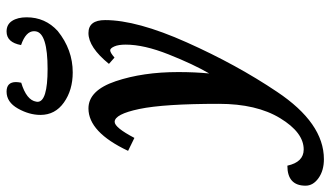

<svg xmlns="http://www.w3.org/2000/svg" viewBox="-342 -544 1045 608"><g transform="rotate(-90 181.0 -239.5)"><path d="M-18.6 263.2Q-54.7 263.2 -78.6 246.1Q-102.5 229 -102.5 205.1Q-102.5 147.5 -39.1 147.5Q-27.8 199.2 12.2 199.2Q65.9 199.2 111.3 124.5Q156.7 49.8 156.7 -69.3Q156.7 -243.2 140.4 -321.3Q124 -399.4 99.6 -399.4Q81.5 -399.4 48.8 -336.9L7.8 -356.9Q66.9 -482.4 142.1 -482.4Q199.2 -482.4 228.3 -396.2Q257.3 -310.1 257.3 -198.2Q257.3 -146 252.9 -100.1Q282.2 -150.4 313.2 -228.5Q344.2 -306.6 344.2 -364.3Q344.2 -387.7 338.4 -400.6Q332.5 -413.6 326.2 -413.6Q318.8 -413.6 303.2 -399.9L283.2 -417.5Q335.9 -482.4 380.9 -482.4Q421.9 -482.4 421.9 -429.7Q421.9 -329.1 351.3 -171.1Q280.8 -13.2 194.8 114.7Q95.7 263.2 -18.6 263.2ZM256.3 -532.2Q200.2 -532.2 160.9 -560.1Q121.6 -587.9 121.6 -634.3Q121.6 -669.9 141.8 -705.8Q162.1 -741.7 195.3 -741.7Q225.6 -741.7 225.6 -711.9Q225.6 -705.6 223.6 -695.3Q168.5 -678.7 163.6 -647.9L163.1 -643.6Q163.1 -611.8 267.1 -611.8Q379.9 -611.8 386.2 -648.9L386.7 -654.8Q386.7 -680.7 342.8 -695.8Q351.1 -741.7 385.7 -741.7Q408.2 -741.7 419.4 -724.1Q430.7 -706.5 430.7 -678.2Q430.7 -619.1 387.2 -579.6Q328.1 -532.2 256.3 -532.2Z"/></g></svg>

Font: Kelvinch
Style: Bold Italic
Weight: 700
Italic angle: -10°
Designer: Paul James Miller
Foundry: High-Logic / Made with FontCreator
Version: Version 3.30 September 23, 2016